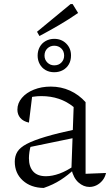

<svg xmlns="http://www.w3.org/2000/svg" viewBox="-20 -919 544 949"><path d="M422 5Q393 5 368 -17Q343 -39 333 -83L344 -390Q278 -444 184 -444Q164 -444 144.5 -441Q125 -438 107 -433L140 -452L123 -313Q95 -319 80.5 -336Q66 -353 66 -377Q66 -409 88 -435Q110 -461 147.5 -476Q185 -491 231 -491Q282 -491 326 -471Q370 -451 403 -414V-60L504 -64Q499 -42 486 -26.5Q473 -11 456.5 -3Q440 5 422 5ZM196 10Q132 9 92.5 -27Q53 -63 53 -120Q53 -148 66 -169Q79 -190 112 -207.5Q145 -225 205 -243Q265 -261 359 -281V-240L112 -189L133 -201Q128 -186 125.5 -168.5Q123 -151 123 -137Q123 -95 144 -71.5Q165 -48 207 -48Q238 -48 274 -61Q310 -74 350 -102V-85Q316 -53 279.5 -29.5Q243 -6 196 10ZM248 -562Q224 -562 205.5 -572.5Q187 -583 176.5 -602Q166 -621 166 -644Q166 -668 176.5 -687Q187 -706 206 -716.5Q225 -727 248 -727Q284 -727 307.5 -703.5Q331 -680 331 -645Q331 -620 320.5 -601.5Q310 -583 291 -572.5Q272 -562 248 -562ZM248 -596Q270 -596 283.5 -610Q297 -624 297 -644Q297 -666 283 -679.5Q269 -693 248 -693Q228 -693 214 -679.5Q200 -666 200 -644Q200 -624 214 -610Q228 -596 248 -596ZM175 -741 163 -762 329 -899H339L366 -855Q320 -823 272 -795Q224 -767 175 -741Z"/></svg>

Font: Piazzolla 24pt Light
Style: Regular
Weight: 300
Designer: Juan Pablo del Peral
Foundry: Huerta Tipografica
Version: Version 2.005